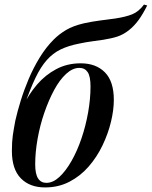

<svg xmlns="http://www.w3.org/2000/svg" viewBox="-20 -806 664 840"><path d="M32 -146Q32 -186 36 -213.5Q40 -241 47 -278Q56 -318 70.5 -365Q85 -412 105.5 -460.5Q126 -509 153.5 -554Q181 -599 215 -633Q239 -657 269.5 -675Q300 -693 347 -704Q384 -712 419 -716.5Q454 -721 484 -725Q530 -732 558.5 -743.5Q587 -755 610 -786L624 -782Q605 -744 586 -718Q567 -692 543 -673Q518 -654 493.5 -646Q469 -638 432 -632Q406 -628 382 -625Q358 -622 325 -615Q279 -606 245 -589.5Q211 -573 184.5 -543Q158 -513 135 -465Q112 -417 87 -345ZM327 -509Q298 -509 269.5 -483Q241 -457 217 -412.5Q193 -368 174 -313Q155 -258 144.5 -199Q134 -140 134 -87Q134 -45 146.5 -25.5Q159 -6 183 -6Q212 -6 240 -32Q268 -58 293 -102Q318 -146 336.5 -200.5Q355 -255 365.5 -314Q376 -373 376 -428Q376 -472 363.5 -490.5Q351 -509 327 -509ZM32 -146Q32 -189 44.5 -240.5Q57 -292 81.5 -343Q106 -394 142 -436Q178 -478 226 -503.5Q274 -529 333 -529Q400 -529 439 -489.5Q478 -450 478 -369Q478 -325 465.5 -273Q453 -221 428.5 -170Q404 -119 368 -77.5Q332 -36 284 -11Q236 14 177 14Q110 14 71 -26Q32 -66 32 -146Z"/></svg>

Font: Playfair Display Medium
Style: Italic
Weight: 500
Italic angle: -14°
Designer: Claus Eggers Sørensen
Foundry: Claus Eggers Sørensen
Version: Version 1.203